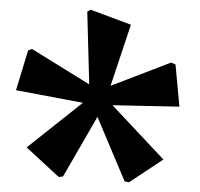

<svg xmlns="http://www.w3.org/2000/svg" viewBox="-20 -711 413 396"><path d="M333 -582 342 -578 350 -491 212 -494 317 -382 246 -335 237 -337 181 -470 110 -347 101 -346 35 -407 151 -499 13 -525 38 -607 46 -610 164 -537 160 -687 167 -691 250 -660 208 -534Z"/></svg>

Font: Jaini
Style: Regular
Weight: 400
Designer: Maithili Shingre, Girish Dalvi (Devanagari), Taresh Vohra (Latin)
Foundry: Ek Type
Version: Version 2.000; ttfautohint (v1.8.4.7-5d5b)